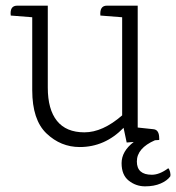

<svg xmlns="http://www.w3.org/2000/svg" viewBox="-20 -505 623 679"><path d="M517 113Q544 113 575 90Q579 93 581.5 103Q584 113 582 119Q571 134 548 144Q525 154 493 154Q461 154 435.5 134Q410 114 410 72Q410 30 453 -3L428 -1L417 -53Q351 15 262 15Q195 15 144.5 -33Q94 -81 94 -186V-444L18 -450Q14 -485 41 -485H149V-195Q149 -118 181.5 -77.5Q214 -37 278.5 -37Q343 -37 412 -97V-444L335 -450Q332 -485 358 -485H467V-54L523 -48Q543 -46 543 -16L544 -15H543V-10L528 -9Q464 19 464 66Q464 113 517 113Z"/></svg>

Font: Karma Light
Style: Regular
Weight: 300
Designer: Joana Correia
Foundry: Indian Type Foundry
Version: Version 1.202;PS 1.0;hotconv 1.0.78;makeotf.lib2.5.61930; tt